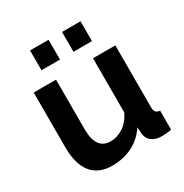

<svg xmlns="http://www.w3.org/2000/svg" viewBox="-169 -856 956 998"><g transform="rotate(-30 309.0 -356.5)"><path d="M149 -604V-723H260V-604ZM341 -604V-723H452V-604ZM221 10Q140 10 98 -42Q56 -94 56 -196V-524H190V-225Q190 -104 277 -104Q316 -104 352.5 -127.5Q389 -151 412 -199V-524H546V-154Q546 -133 553.5 -124Q561 -115 578 -114V0Q558 4 544.5 5Q531 6 520 6Q484 6 461.5 -10.5Q439 -27 435 -56L432 -98Q397 -44 342 -17Q287 10 221 10Z"/></g></svg>

Font: Oxford Sans
Style: Bold
Weight: 700
Designer: Matt McInerney, Pablo Impallari, Rodrigo Fuenzalida
Foundry: Matt McInerney, Pablo Impallari, Rodrigo Fuenzalida
Version: Version 3.000g; ttfautohint (v1.5) -l 8 -r 28 -G 28 -x 14 -D